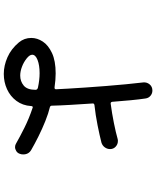

<svg xmlns="http://www.w3.org/2000/svg" viewBox="77 -892 845 1040"><g transform="rotate(90 500.0 -371.5)"><path d="M791 -118Q816 -104 816 -74Q816 -63 812 -54Q808 -43 797.5 -36.5Q787 -30 776 -30Q765 -30 756 -36Q723 -55 672 -80.5Q621 -106 564 -125Q563 -125 562.5 -125.5Q562 -126 561 -126Q554 -126 554 -117Q551 -71 526 -37.5Q501 -4 462.5 13.5Q424 31 380 31Q335 31 289.5 11Q244 -9 209 -51Q185 -80 185 -118Q185 -150 204.5 -180Q224 -210 266.5 -230Q309 -250 377 -250Q412 -250 452 -244H455Q463 -244 463 -252Q462 -276 459.5 -318Q457 -360 453.5 -412.5Q450 -465 445.5 -521Q441 -577 436 -630Q431 -683 426 -724Q424 -744 436.5 -759Q449 -774 470 -774Q486 -774 498.5 -763.5Q511 -753 513 -736Q518 -703 522.5 -656Q527 -609 531 -556Q533 -547 541 -548Q594 -555 646 -565.5Q698 -576 733 -586Q736 -587 739 -587Q742 -587 744 -587Q761 -587 774 -575Q787 -563 787 -545Q787 -529 777.5 -516Q768 -503 752 -498Q713 -488 658 -477Q603 -466 548 -460Q539 -458 540 -450Q544 -389 547.5 -331Q551 -273 552 -229Q552 -222 559 -219Q593 -211 635.5 -194Q678 -177 719 -156.5Q760 -136 791 -118ZM296 -93Q316 -77 341 -67.5Q366 -58 389 -58Q420 -58 443 -77Q466 -96 466 -141Q466 -151 454 -154Q412 -163 376 -163Q333 -163 304.5 -152Q276 -141 276 -123Q276 -109 296 -93Z"/></g></svg>

Font: Kiwi Maru Medium
Style: Regular
Weight: 500
Designer: Hiroki-Chan
Version: Version 1.100